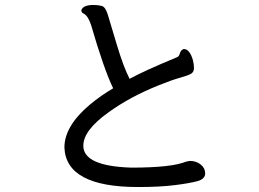

<svg xmlns="http://www.w3.org/2000/svg" viewBox="-20 -746 1040 772"><path d="M535 6Q622 6 682 -1.5Q742 -9 773.5 -17.5Q805 -26 805 -49Q805 -70 787 -84.5Q769 -99 743 -99L728 -96Q670 -72 508 -72Q315 -78 315 -160Q315 -222 416 -294Q501 -356 618 -403Q670 -424 704 -433.5Q738 -443 749 -450Q760 -457 760 -473Q760 -486 756 -503Q743 -549 719 -549Q707 -545 703.5 -532Q700 -519 692 -516Q559 -461 501 -429Q476 -478 449.5 -567Q423 -656 413.5 -687Q404 -718 389.5 -722Q375 -726 356 -726Q314 -726 307 -705Q307 -695 317 -691Q334 -682 346 -646Q398 -467 435 -391Q387 -363 341 -325Q239 -239 239 -153Q245 6 535 6Z"/></svg>

Font: LXGW WenKai Mono TC
Style: Bold
Weight: 700
Designer: LXGW / Fontworks Inc.
Foundry: LXGW / Fontworks Inc.
Version: Version 1.330